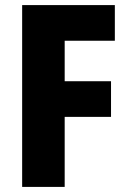

<svg xmlns="http://www.w3.org/2000/svg" viewBox="-20 -734 506 754"><path d="M234 0H67V-714H431V-574H234V-415H416V-275H234Z"/></svg>

Font: Noto Sans Bengali Condensed ExtraBold
Style: Regular
Weight: 800
Width: 3
Designer: Joana Ranito - Universal Thirst; Jelle Bosma - Monotype Design Team
Foundry: Universal Thirst ehf.
Version: Version 3.000; ttfautohint (v1.8.4.7-5d5b)